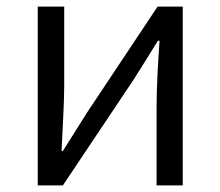

<svg xmlns="http://www.w3.org/2000/svg" viewBox="-20 -560 666 580"><path d="M94 0H170L384 -320C405 -353 436 -403 457 -437H462C457 -366 453 -294 453 -236V0H532V-540H456L243 -220C222 -187 191 -137 170 -104H166C169 -174 174 -247 174 -304V-540H94Z"/></svg>

Font: Noto Sans HK DemiLight
Style: Regular
Weight: 350
Designer: Ryoko NISHIZUKA 西塚涼子 (kana, bopomofo & ideographs); Paul D. Hunt (Latin, Greek & Cyrillic); Sandoll Communications 산돌커뮤니
Foundry: Adobe
Version: Version 2.004;hotconv 1.0.118;makeotfexe 2.5.65603